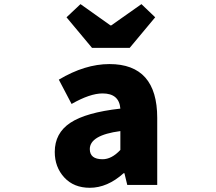

<svg xmlns="http://www.w3.org/2000/svg" viewBox="-20 -892 1040 926"><path d="M413.1 13.7Q335.9 13.7 290 -36.1Q244.1 -85.9 244.1 -159.2Q244.1 -250 319.3 -299.8Q394.5 -349.6 560.5 -368.2Q554.7 -441.4 474.6 -441.4Q414.1 -441.4 325.2 -390.6L263.7 -507.8Q389.6 -583 507.8 -583Q738.3 -583 738.3 -323.2V0H593.8L580.1 -56.6H576.2Q498 13.7 413.1 13.7ZM474.6 -124Q518.6 -124 560.5 -168.9V-259.8Q413.1 -240.2 413.1 -172.9Q413.1 -124 474.6 -124ZM423.8 -661.1 300.8 -808.6 368.2 -872.1 512.7 -769.5H516.6L662.1 -872.1L728.5 -808.6L605.5 -661.1Z"/></svg>

Font: GenEi Gothic M Heavy
Style: Regular
Weight: 800
Designer: o_tamon (Modified); [Source Han Sans]
Ryoko NISHIZUKA  (kana & ideographs); Paul D. Hunt (Latin, Greek & Cyrillic); Wenl
Version: Version 1.1a;Original Version 1.004